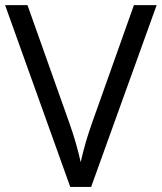

<svg xmlns="http://www.w3.org/2000/svg" viewBox="-20 -734 635 754"><path d="M505.9 -713.9H595.2L337.9 0H255.9L0 -713.9H87.9L252 -252Q280.3 -172.4 296.9 -97.2Q314.5 -176.3 342.8 -254.9Z"/></svg>

Font: f0_52653 
Style: Regular
Weight: 400
Foundry: Ascender Corporation
Version: Version 1.10